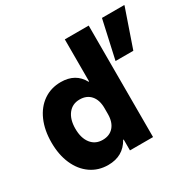

<svg xmlns="http://www.w3.org/2000/svg" viewBox="-155 -867 1057 1044"><g transform="rotate(-30 374.0 -345.0)"><path d="M239.2 10Q177.5 10 130.4 -22.9Q83.3 -55.8 57.5 -114.6Q31.7 -173.3 31.7 -250Q31.7 -327.5 57.5 -386.2Q83.3 -445 130.4 -477.5Q177.5 -510 239.2 -510Q331.7 -510 371.7 -435.8H375V-700H525V0H380V-68.3H376.7Q333.3 10 239.2 10ZM280.8 -123.3Q325 -123.3 350 -152.1Q375 -180.8 375 -231.7V-268.3Q375 -319.2 350 -347.9Q325 -376.7 280.8 -376.7Q235 -376.7 208.3 -342.5Q181.7 -308.3 181.7 -250Q181.7 -191.7 208.3 -157.5Q235 -123.3 280.8 -123.3ZM555 -460 608.3 -700H748.3V-696.7L666.7 -460Z"/></g></svg>

Font: Funnel Sans ExtraBold
Style: Regular
Weight: 800
Version: Version 1.000; Beta; Release 5; Build 24; ttfautohint (v1.8.